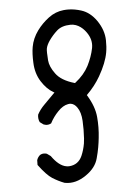

<svg xmlns="http://www.w3.org/2000/svg" viewBox="-55 -806 610 869"><g transform="rotate(5 250.0 -371.5)"><path d="M274.9 21Q323.2 21 364.7 -20.5Q403.3 -58.6 406.7 -102.1Q409.2 -128.4 409.2 -151.9Q409.2 -175.3 407.7 -195.3Q404.8 -242.7 392.3 -288.8Q379.9 -335 339.4 -380.9L337.4 -383.3L339.4 -386.2Q368.2 -426.8 384.8 -472.2Q407.7 -535.6 407.7 -583Q407.7 -608.9 401.9 -637.7Q393.1 -683.6 355.5 -721.7Q320.3 -756.8 279.3 -762.2Q264.2 -764.2 250 -764.2Q223.6 -764.2 199.2 -757.3Q162.6 -747.1 136 -718.5Q109.4 -689.9 92.8 -656.2Q74.2 -618.2 74.2 -579.1Q74.2 -548.8 83.5 -507.8Q93.8 -460 123.3 -427.7Q152.8 -395.5 185.1 -383.8L190.4 -382.3Q165.5 -346.2 149.4 -323.2Q133.3 -300.3 125.5 -275.9Q125.5 -256.8 135.7 -242.7L153.8 -233.9Q158.2 -232.9 163.1 -232.9Q176.8 -232.9 187.5 -241.7Q197.3 -272.9 215.3 -299.3Q233.4 -326.7 255.9 -335Q262.7 -337.9 268.6 -337.9Q285.6 -337.9 299.8 -323.2Q319.3 -304.2 328.4 -265.4Q337.4 -226.6 341.8 -186.5Q343.3 -173.3 343.3 -163.6Q343.3 -133.8 336.9 -106.9Q326.7 -65.9 286.6 -55.7Q279.8 -54.2 272.9 -54.2Q238.8 -54.2 198.7 -94.2L180.2 -103Q177.2 -103.5 173.8 -103.5Q159.7 -103.5 149.9 -94.7Q141.1 -84 139.2 -70.3L142.6 -48.8Q186.5 -7.3 213.9 3.9Q241.2 15.1 271 21Q272.9 21 274.9 21ZM138.7 -576.7Q138.7 -592.8 148.4 -614.3Q160.2 -640.1 178.2 -663.1Q196.8 -686.5 234.9 -693.8Q242.2 -695.3 247.1 -695.3Q261.2 -695.3 272 -691.4Q293.9 -684.1 313 -665Q342.3 -635.7 342.3 -599.1Q342.3 -597.7 342.3 -596.7Q341.3 -557.1 328.6 -515.1Q315.4 -473.1 280.8 -434.6L279.3 -433.1H276.9Q214.8 -439.9 185.5 -468.8Q156.2 -496.6 148.9 -524.4Q138.7 -564.9 138.7 -576.7Z"/></g></svg>

Font: Bakudai
Style: Light
Weight: 300
Version: Version 1.48